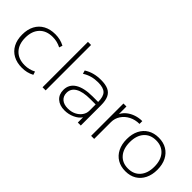

<svg xmlns="http://www.w3.org/2000/svg" viewBox="42 -1451 2183 2183"><g transform="rotate(45 1133.5 -360.0)"><path d="M311 10Q229 10 169.5 -22.5Q110 -55 78 -115.5Q46 -176 46 -260Q46 -344 78 -404.5Q110 -465 169.5 -497.5Q229 -530 311 -530Q351 -530 387.5 -521.5Q424 -513 460 -494L447 -454Q414 -471 381 -479Q348 -487 313 -487Q211 -487 153.5 -426.5Q96 -366 96 -260Q96 -154 153.5 -93.5Q211 -33 313 -33Q348 -33 381 -41Q414 -49 447 -66L460 -26Q424 -7 387.5 1.5Q351 10 311 10Z M634 0V-730H684V0Z M995 10Q916 10 869 -32Q822 -74 822 -146Q822 -235 896.5 -282Q971 -329 1110 -329H1199Q1199 -415 1163.5 -451Q1128 -487 1042 -487Q987 -487 940.5 -474Q894 -461 850 -433L838 -474Q884 -503 935.5 -516.5Q987 -530 1046 -530Q1119 -530 1163.5 -509.5Q1208 -489 1228.5 -444Q1249 -399 1249 -326V0H1201V-82H1199Q1173 -42 1116 -16Q1059 10 995 10ZM1008 -32Q1062 -32 1105 -53Q1148 -74 1173.5 -110Q1199 -146 1199 -189V-289H1115Q994 -289 932.5 -253Q871 -217 871 -149Q871 -95 907 -63.5Q943 -32 1008 -32Z M1415 0V-520H1463V-402H1465Q1486 -441 1522.5 -469.5Q1559 -498 1607 -514Q1655 -530 1708 -530V-485Q1640 -485 1584.5 -456.5Q1529 -428 1496.5 -379Q1464 -330 1464 -270V0Z M1974 10Q1899 10 1843.5 -23Q1788 -56 1757.5 -117Q1727 -178 1727 -260Q1727 -343 1757.5 -403.5Q1788 -464 1843.5 -497Q1899 -530 1974 -530Q2050 -530 2105 -497Q2160 -464 2190.5 -403.5Q2221 -343 2221 -260Q2221 -178 2190.5 -117Q2160 -56 2105 -23Q2050 10 1974 10ZM1974 -33Q2066 -33 2119 -94Q2172 -155 2172 -260Q2172 -366 2119 -426.5Q2066 -487 1974 -487Q1882 -487 1829 -426.5Q1776 -366 1776 -260Q1776 -155 1829 -94Q1882 -33 1974 -33Z"/></g></svg>

Font: M PLUS 2 Light
Style: Regular
Weight: 300
Designer: Coji Morishita
Foundry: UNDERFOREST DESIGN
Version: Version 1.001